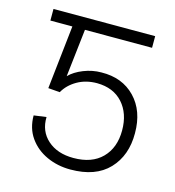

<svg xmlns="http://www.w3.org/2000/svg" viewBox="-86 -602 624 684"><g transform="rotate(15 225.5 -259.5)"><path d="M126.5 -247.6 83.5 -251 109.4 -485.4H28.3V-528.3H403.3V-485.4H155.8L135.7 -309.1Q154.8 -328.6 186.8 -341.3Q218.8 -354 252 -354Q329.1 -355.5 376.2 -306.6Q423.3 -257.8 423.3 -175.8Q423.8 -93.3 375.2 -42.2Q326.7 8.8 233.9 8.8Q186.5 8.8 146.5 -9.5Q106.4 -27.8 82.3 -62Q58.1 -96.2 58.1 -143.6L104 -149.9Q102.5 -97.7 138.4 -65.7Q174.3 -33.7 233.9 -33.7Q301.8 -33.7 339.1 -71.5Q376.5 -109.4 376.5 -173.3Q376.5 -235.8 342 -274.2Q307.6 -312.5 247.1 -313Q206.1 -313 174.3 -294.7Q142.6 -276.4 126.5 -247.6Z"/></g></svg>

Font: Inter Extra Light
Style: Regular
Weight: 200
Designer: Rasmus Andersson
Foundry: rsms
Version: Version 4.000;git-3c8e0fc